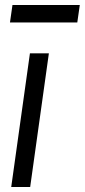

<svg xmlns="http://www.w3.org/2000/svg" viewBox="-20 -750 340 770"><path d="M25 0 100 -536H176L101 0ZM20 -660 30 -730H300L290 -660Z"/></svg>

Font: Kosmopol Plus Jakarta Sans Italic It
Style: Regular
Weight: 400
Italic angle: -8.04999°
Designer: Gumpita Rahayu
Foundry: Tokotype
Version: Version 2.006